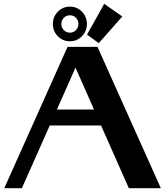

<svg xmlns="http://www.w3.org/2000/svg" viewBox="-20 -982 862 1002"><path d="M376.2 -889.2Q363.3 -902.3 344.7 -902.3Q326.2 -902.3 313.2 -889.2Q300.3 -876 300.3 -856.9Q300.3 -837.9 313.2 -824.7Q326.2 -811.5 344.7 -811.5Q363.3 -811.5 376.2 -824.7Q389.2 -837.9 389.2 -856.9Q389.2 -876 376.2 -889.2ZM281.7 -920.9Q307.6 -947.3 344.7 -947.3Q381.8 -947.3 407.7 -920.9Q433.6 -894.5 433.6 -856.9Q433.6 -819.3 407.7 -793Q381.8 -766.6 344.7 -766.6Q307.6 -766.6 281.7 -793Q255.9 -819.3 255.9 -856.9Q255.9 -894.5 281.7 -920.9ZM523.9 -961.9 618.2 -896 495.6 -756.8 434.1 -801.3ZM2.4 0 332.5 -737.3H488.8L819.3 0H652.3L507.3 -327.1H239.7L94.2 0ZM470.7 -410.2 374 -628.9 276.9 -410.2Z"/></svg>

Font: Berenika
Style: Bold
Weight: 700
Designer: Wojciech Kalinowski "wmk69" (wmk69@o2.pl)
Foundry: Wojciech Kalinowski "wmk69" (wmk69@o2.pl)
Version: Version 3.1.0; 2021-05-14